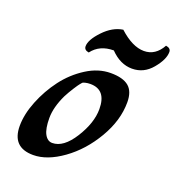

<svg xmlns="http://www.w3.org/2000/svg" viewBox="-133 -831 870 947"><g transform="rotate(20 302.0 -357.5)"><path d="M578 -722Q604 -718 604 -698Q604 -659 562 -608.5Q520 -558 458 -558Q396 -558 344 -612Q270 -612 231 -560Q206 -564 206 -584Q206 -618 252.5 -667Q299 -716 353 -724Q423 -660 483.5 -660Q544 -660 578 -722ZM214 -79Q273 -79 324.5 -161Q376 -243 376 -315Q376 -417 292 -417Q278 -417 266 -414Q254 -411 252 -408.5Q250 -406 243.5 -398.5Q237 -391 221 -366Q205 -341 192 -316Q159 -247 159 -190.5Q159 -134 174 -106.5Q189 -79 214 -79ZM146 9Q35 9 35 -104Q35 -165 63 -235Q91 -305 135.5 -364Q180 -423 242 -462.5Q304 -502 368.5 -502Q433 -502 463.5 -476.5Q494 -451 494 -394Q494 -299 438 -203.5Q382 -108 300.5 -49.5Q219 9 146 9Z"/></g></svg>

Font: Clara
Style: Regular
Weight: 400
Designer: Proyecto DEMO
Foundry: Proyecto DEMO
Version: Version 1.002